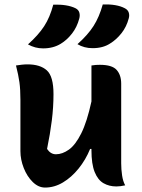

<svg xmlns="http://www.w3.org/2000/svg" viewBox="-20 -835 640 865"><path d="M443 -815Q506 -817 542 -798Q556 -791 560 -778.5Q564 -766 560 -752Q550 -714 527 -685Q504 -656 476 -639Q444 -618 397 -618Q359 -618 329 -636Q376 -678 401.5 -718Q427 -758 443 -815ZM220 -814Q283 -816 320 -798Q334 -791 337.5 -778Q341 -765 337 -751Q327 -713 304.5 -684Q282 -655 254 -638Q220 -617 174 -617Q138 -617 106 -635Q153 -677 179 -717Q205 -757 220 -814ZM104 -545Q161 -545 191 -518Q221 -491 221 -411Q221 -353 213.5 -292.5Q206 -232 192 -164Q208 -140 232 -140Q261 -140 290.5 -161Q320 -182 346 -234Q372 -286 392 -378V-540Q404 -542 412 -542.5Q420 -543 430 -543Q485 -543 505.5 -520Q526 -497 526 -458V-99Q526 -72 530 -45Q534 -18 544 0Q522 5 504 5Q472 5 446.5 -9.5Q421 -24 406.5 -60Q392 -96 392 -158V-164H386Q366 -115 334 -75.5Q302 -36 263.5 -13Q225 10 183 10Q153 10 127.5 -15Q102 -40 87 -78Q72 -116 72 -154V-386Q72 -432 67.5 -464.5Q63 -497 52 -540Q66 -542 78 -543.5Q90 -545 104 -545Z"/></svg>

Font: Recursive Sn Csl St
Style: Bold
Weight: 700
Version: Version 1.079;hotconv 1.0.112;makeotfexe 2.5.65598; ttfautoh